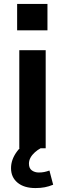

<svg xmlns="http://www.w3.org/2000/svg" viewBox="-20 -753 330 975"><path d="M78 0V-498H212V0ZM67 -599V-733H221V-599ZM160 202Q102 202 69 174.5Q36 147 36 101Q36 58 65 18Q94 -22 141 -43L186 0Q171 8 157 20.5Q143 33 135 47.5Q127 62 127 78Q127 102 142 112.5Q157 123 177 123Q192 123 204.5 120.5Q217 118 231 113L250 185Q228 194 207 198Q186 202 160 202Z"/></svg>

Font: Nunito Sans 8pt
Style: Bold
Weight: 700
Version: Version 3.101;gftools[0.9.27]